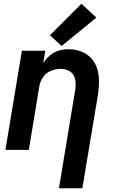

<svg xmlns="http://www.w3.org/2000/svg" viewBox="-20 -801 616 1026"><path d="M295 205H420L504 -298Q509 -333 509 -368Q509 -403 499 -435Q489 -467 466.5 -491Q444 -515 412 -526.5Q380 -538 345 -538Q320 -538 294 -530.5Q268 -523 247 -505Q226 -487 211 -464L222 -530H97L9 0H134L190 -339Q194 -365 210 -388.5Q226 -412 252 -422.5Q278 -433 304 -433Q326 -433 345 -424.5Q364 -416 373.5 -398Q383 -380 384 -358.5Q385 -337 381 -315ZM309 -555 495 -707 415 -781 247 -613Z"/></svg>

Font: Iosevka Sparkle
Style: Bold Italic
Weight: 700
Italic angle: -9°
Designer: Belleve Invis
Foundry: Belleve Invis
Version: Version 4.5.0; ttfautohint (v1.8.3)